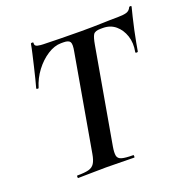

<svg xmlns="http://www.w3.org/2000/svg" viewBox="-119 -763 845 872"><g transform="rotate(-20 303.5 -326.5)"><path d="M113 0Q111 0 111 -6Q111 -12 113 -12Q149 -12 168 -17Q187 -22 196.5 -37Q206 -52 211 -81L292 -544Q299 -579 292.5 -590.5Q286 -602 261 -602H249Q217 -602 183.5 -580.5Q150 -559 123.5 -524Q97 -489 84 -446Q83 -443 77.5 -444Q72 -445 73 -448Q77 -462 83.5 -487.5Q90 -513 97 -543Q104 -573 110.5 -601Q117 -629 120 -647Q122 -650 127.5 -649.5Q133 -649 132 -646Q130 -631 145 -628Q160 -625 171 -625Q208 -624 257.5 -623Q307 -622 354 -622Q414 -622 455 -623.5Q496 -625 530 -625Q558 -625 573.5 -629.5Q589 -634 596 -650Q598 -653 603 -652.5Q608 -652 607 -648Q603 -632 596 -604Q589 -576 582.5 -545Q576 -514 571 -487.5Q566 -461 564 -448Q563 -444 557 -444.5Q551 -445 552 -449Q560 -491 548.5 -525.5Q537 -560 512 -581Q487 -602 451 -602H440Q413 -602 405 -589.5Q397 -577 391 -542L310 -81Q305 -52 308 -37Q311 -22 329 -17Q347 -12 384 -12Q386 -12 386 -6Q386 0 384 0Q356 0 322.5 -1Q289 -2 248 -2Q211 -2 176 -1Q141 0 113 0Z"/></g></svg>

Font: Cormorant Garamond Light
Style: Italic
Weight: 300
Italic angle: -10°
Designer: Christian Thalmann (Catharsis Fonts)
Foundry: Catharsis Fonts
Version: Version 4.001